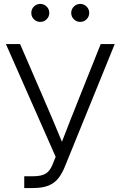

<svg xmlns="http://www.w3.org/2000/svg" viewBox="-20 -950 609 970"><path d="M102.5 0V-59.6H147.9Q188 -59.6 210 -72.3Q231.9 -85 245.1 -117.7L261.2 -157.7L9.8 -727.5H81.5L196.8 -460.9Q223.1 -400.9 246.3 -345.5Q269.5 -290 293 -233.9Q314.5 -290 336.4 -345.5Q358.4 -400.9 382.3 -460.9L488.8 -727.5H559.6L307.6 -107.9Q293.9 -74.2 275.4 -50Q256.8 -25.9 226.3 -12.9Q195.8 0 146 0ZM183.6 -839.4Q164.6 -839.4 151.4 -852.5Q138.2 -865.7 138.2 -884.8Q138.2 -903.8 151.4 -917Q164.6 -930.2 183.6 -930.2Q202.1 -930.2 215.6 -917Q229 -903.8 229 -884.8Q229 -865.7 215.6 -852.5Q202.1 -839.4 183.6 -839.4ZM385.3 -839.4Q366.7 -839.4 353.3 -852.5Q339.8 -865.7 339.8 -884.8Q339.8 -903.8 353.3 -917Q366.7 -930.2 385.3 -930.2Q403.8 -930.2 417.2 -917Q430.7 -903.8 430.7 -884.8Q430.7 -865.7 417.2 -852.5Q403.8 -839.4 385.3 -839.4Z"/></svg>

Font: Inter Display Light
Style: Regular
Weight: 300
Designer: Rasmus Andersson
Foundry: rsms
Version: Version 4.000;git-a52131595